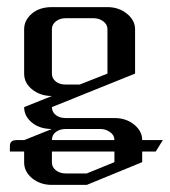

<svg xmlns="http://www.w3.org/2000/svg" viewBox="-20 -332 478 540"><path d="M379.9 62H438L418 94.2H379.9V124L224.1 188H126Q92.8 188 69.8 168.9Q47.9 150.4 47.9 125V94.2H7.8V78.1Q7.8 62 26.9 62H47.9L126 30.8Q92.3 30.8 70.3 13.2Q47.9 -4.9 47.9 -30.8L126 -62Q93.3 -62 70.3 -80.6Q47.9 -98.6 47.9 -125V-250Q47.9 -274.9 69.8 -293.9Q91.3 -312 126 -312H282.2Q314 -312 336.9 -293.5Q359.9 -274.9 359.9 -250V-125L126 -30.8Q126 -17.1 137.2 -8.3Q147.5 0 165 0H301.8Q334.5 0 356.9 18.1Q379.9 36.6 379.9 62ZM301.8 62Q301.8 47.9 290 40Q277.8 30.8 263.2 30.8H165Q148.4 30.8 137.2 39.1Q126 47.4 126 62ZM126 94.2V125Q126 138.2 137.2 147Q148.4 155.8 165 155.8H224.1L301.8 124V94.2ZM126 -125Q126 -111.3 137.2 -102.5Q147.5 -94.2 165 -94.2H204.1L282.2 -125V-250Q282.2 -263.2 270.5 -272Q258.8 -280.8 243.2 -280.8H165Q148.4 -280.8 137.2 -272Q126 -263.2 126 -250Z"/></svg>

Font: Hhenum
Style: Regular
Weight: 400
Designer: T. Christopher White
Version: Version 1.0